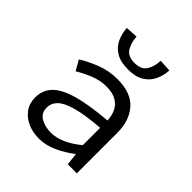

<svg xmlns="http://www.w3.org/2000/svg" viewBox="-201 -857 1002 1002"><g transform="rotate(45 300.0 -356.5)"><path d="M246 12Q201 12 163.5 -4.5Q126 -21 103.5 -52Q81 -83 81 -126Q81 -181 116.5 -217.5Q152 -254 230 -276Q308 -298 433 -308Q432 -341 419.5 -368.5Q407 -396 379 -413Q351 -430 304 -430Q257 -430 212.5 -411.5Q168 -393 134 -372L102 -428Q139 -452 196.5 -475Q254 -498 318 -498Q418 -498 466.5 -443.5Q515 -389 515 -298V0H448L441 -66H438Q398 -35 348 -11.5Q298 12 246 12ZM268 -54Q309 -54 350.5 -73Q392 -92 433 -126V-254Q329 -246 269.5 -229.5Q210 -213 185.5 -188.5Q161 -164 161 -132Q161 -91 193.5 -72.5Q226 -54 268 -54ZM320 -572Q264 -572 230 -593Q196 -614 180.5 -648.5Q165 -683 163 -721L231 -725Q233 -682 252 -651Q271 -620 320 -620Q370 -620 389 -651Q408 -682 409 -725L477 -721Q475 -683 459 -648.5Q443 -614 409.5 -593Q376 -572 320 -572Z"/></g></svg>

Font: SauceCodePro NFM
Style: Regular
Weight: 400
Monospace: yes
Designer: Paul D. Hunt, Teo Tuominen
Foundry: Adobe
Version: Version 2.042;hotconv 1.1.0;makeotfexe 2.6.0;Nerd Fonts 3.3.